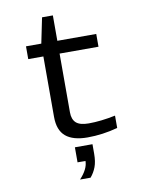

<svg xmlns="http://www.w3.org/2000/svg" viewBox="-96 -735 791 1025"><g transform="rotate(-10 300.0 -222.0)"><path d="M92.8 -459V-528.3H175.8L204.1 -666H262.7V-528.3H473.6V-459H262.7V-140.6Q262.7 -102.1 283.4 -83.5Q304.2 -64.9 351.6 -64.9Q417 -64.9 496.6 -81.5V-14.6Q414.1 7.8 333 7.8Q253.9 7.8 214.4 -25.6Q174.8 -59.1 174.8 -131.3V-459ZM351.6 99.6Q351.6 142.1 340.8 170.7Q330.1 199.2 310.5 222.2H253.4Q299.3 173.3 299.3 129.4H256.3V47.9H351.6Z"/></g></svg>

Font: Liberation Mono
Style: Regular
Weight: 400
Monospace: yes
Designer: Steve Matteson
Foundry: Ascender Corporation
Version: Version 2.1.5